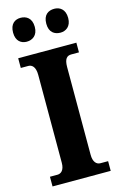

<svg xmlns="http://www.w3.org/2000/svg" viewBox="-137 -977 640 1033"><g transform="rotate(-15 182.5 -460.5)"><path d="M277 -788C306 -788 337 -806 337 -854C337 -904 306 -921 277 -921C244 -921 215 -904 215 -854C215 -806 244 -788 277 -788ZM89 -788C120 -788 151 -806 151 -854C151 -904 120 -921 89 -921C59 -921 30 -904 30 -854C30 -806 59 -788 89 -788ZM21 0H345V-54H302C281 -54 263 -71 263 -111V-600C263 -646 278 -660 302 -660H345V-714H21V-660H63C82 -660 102 -646 102 -600V-110C102 -68 82 -54 63 -54H21Z"/></g></svg>

Font: Noto Serif Condensed ExtraBold
Style: Regular
Weight: 800
Width: 3
Designer: Monotype Design Team
Foundry: Monotype Imaging Inc.
Version: Version 2.013